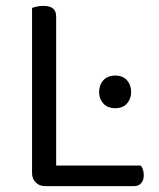

<svg xmlns="http://www.w3.org/2000/svg" viewBox="-20 -633 541 653"><path d="M89 -355H171V-8L133 0Q114 0 101.5 -12.5Q89 -25 89 -44ZM133 0V-70H458Q463 -66 466 -57Q469 -48 469 -37Q469 -20 460 -10Q451 0 436 0ZM171 -295H89V-606Q94 -608 104.5 -610.5Q115 -613 127 -613Q149 -613 160 -604.5Q171 -596 171 -576ZM317 -320Q317 -344 331.5 -360Q346 -376 372 -376Q398 -376 412 -360Q426 -344 426 -320Q426 -297 412 -281Q398 -265 372 -265Q346 -265 331.5 -281Q317 -297 317 -320Z"/></svg>

Font: Baloo Tamma 2
Style: Regular
Weight: 400
Designer: Divya Kowshik, Shuchita Grover and Ek Type
Foundry: Ek Type
Version: Version 1.700